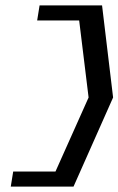

<svg xmlns="http://www.w3.org/2000/svg" viewBox="-20 -631 440 713"><path d="M29 6 20 62H253L400 -269L359 -611H127L118 -555H274L309 -269L186 6Z"/></svg>

Font: Charger Sport
Style: DfObl
Weight: 400
Designer: Jasper
Foundry: Cannot Into Space Fonts
Version: Version 1.1